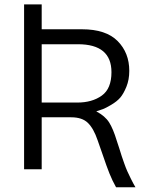

<svg xmlns="http://www.w3.org/2000/svg" viewBox="-20 -751 656 852"><path d="M165 -295.9H323.2Q388.7 -295.9 431.6 -326.7Q474.6 -357.4 474.6 -430.7Q474.6 -554.7 326.2 -554.7H165ZM86.9 0V-731.4H165V-621.1H343.8Q450.2 -621.1 502 -568.8Q553.7 -516.6 553.7 -436.5Q553.7 -397.5 541 -366.2Q528.3 -335 513.7 -317.9Q499 -300.8 473.1 -285.6Q447.3 -270.5 437.5 -267.1Q427.7 -263.7 407.2 -256.8Q446.3 -236.3 464.4 -207.5Q482.4 -178.7 498 -127Q500 -122.1 508.8 -94.2Q517.6 -66.4 520 -58.6Q522.5 -50.8 530.8 -27.3Q539.1 -3.9 544.9 8.8Q550.8 21.5 560.5 41.5Q570.3 61.5 581.1 80.1H495.1Q478.5 50.8 465.8 19Q453.1 -12.7 436.5 -62Q419.9 -111.3 413.1 -128.9Q395.5 -180.7 370.1 -205.6Q344.7 -230.5 295.9 -230.5H165V0Z"/></svg>

Font: Gothic A1
Style: Regular
Weight: 400
Designer: HanYang I&C Co.,Ltd.
Foundry: HanYang I&C Co.,Ltd.
Version: Version 2.50